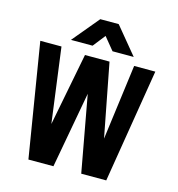

<svg xmlns="http://www.w3.org/2000/svg" viewBox="-131 -1045 1077 1159"><g transform="rotate(15 407.5 -465.5)"><path d="M606 -762.7 467.3 -930.7H352.1L213.4 -764.2H348.6L409.2 -841.3L473.6 -762.7ZM36.1 -710.9 152.3 0H308.6L395.5 -476.1L482.4 0H638.7L754.9 -710.9H622.6L560.5 -240.2L472.2 -697.8H318.8L230.5 -243.2L168.5 -710.9Z"/></g></svg>

Font: Tuffy
Style: Bold
Weight: 700
Designer: Thatcher Ulrich, Karoly Barta, Michael Everson
Version: Version 001.270